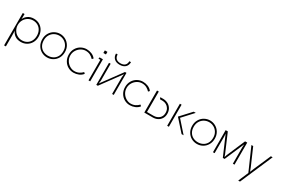

<svg xmlns="http://www.w3.org/2000/svg" viewBox="110 -2004 5196 3544"><g transform="rotate(30 2707.5 -231.5)"><path d="M492 -235Q492 -298 466.5 -346Q441 -394 395.5 -420.5Q350 -447 292 -447Q236 -447 189 -419.5Q142 -392 114 -343.5Q86 -295 86 -235Q86 -176 114 -127.5Q142 -79 189 -51.5Q236 -24 292 -24Q350 -24 395.5 -50.5Q441 -77 466.5 -124.5Q492 -172 492 -235ZM528 -235Q528 -161 495.5 -105Q463 -49 409 -18.5Q355 12 290 12Q212 12 161.5 -24Q111 -60 92 -114L94 -12V220H56V-470H94V-462L92 -360Q111 -409 163 -446Q215 -483 290 -483Q361 -483 415 -450Q469 -417 498.5 -360.5Q528 -304 528 -235Z M643 -233Q643 -163 671.5 -115Q700 -67 747 -43Q794 -19 850 -19Q906 -19 953 -43Q1000 -67 1028.5 -115Q1057 -163 1057 -233Q1057 -297 1028 -345.5Q999 -394 951.5 -420Q904 -446 850 -446Q796 -446 748.5 -420Q701 -394 672 -345.5Q643 -297 643 -233ZM609 -233Q609 -307 643 -364Q677 -421 732.5 -451.5Q788 -482 850 -482Q912 -482 967.5 -451.5Q1023 -421 1057 -364Q1091 -307 1091 -233Q1091 -159 1058.5 -102.5Q1026 -46 971 -14.5Q916 17 850 17Q784 17 729 -14.5Q674 -46 641.5 -102.5Q609 -159 609 -233Z M1415 17Q1351 17 1295.5 -14.5Q1240 -46 1207 -103Q1174 -160 1174 -233Q1174 -307 1208 -364Q1242 -421 1297.5 -451.5Q1353 -482 1415 -482Q1471 -482 1522.5 -461Q1574 -440 1608 -396L1583 -370Q1554 -403 1512 -425.5Q1470 -448 1415 -448Q1363 -448 1315 -419.5Q1267 -391 1237 -341.5Q1207 -292 1207 -233Q1207 -173 1237 -123.5Q1267 -74 1315.5 -45.5Q1364 -17 1415 -17Q1469 -17 1512 -39Q1555 -61 1583 -93L1608 -69Q1575 -26 1522.5 -4.5Q1470 17 1415 17Z M1768 -630V-575H1713V-630ZM1764 0H1728V-438H1687L1693 -470H1764Z M2266 0H2231V-360L2241 -440L2252 -443L1927 0H1894V-470H1929V-110L1919 -30L1908 -27L2234 -470H2266ZM1920 -683H1955Q1955 -628 1986.5 -597.5Q2018 -567 2080 -567Q2142 -567 2173.5 -597.5Q2205 -628 2205 -683H2240Q2240 -615 2197.5 -575.5Q2155 -536 2080 -536Q2005 -536 1962.5 -575.5Q1920 -615 1920 -683Z M2615 17Q2551 17 2495.5 -14.5Q2440 -46 2407 -103Q2374 -160 2374 -233Q2374 -307 2408 -364Q2442 -421 2497.5 -451.5Q2553 -482 2615 -482Q2671 -482 2722.5 -461Q2774 -440 2808 -396L2783 -370Q2754 -403 2712 -425.5Q2670 -448 2615 -448Q2563 -448 2515 -419.5Q2467 -391 2437 -341.5Q2407 -292 2407 -233Q2407 -173 2437 -123.5Q2467 -74 2515.5 -45.5Q2564 -17 2615 -17Q2669 -17 2712 -39Q2755 -61 2783 -93L2808 -69Q2775 -26 2722.5 -4.5Q2670 17 2615 17Z M3094 -34Q3167 -35 3214 -77Q3261 -119 3261 -191Q3261 -243 3238.5 -280Q3216 -317 3181 -336Q3146 -355 3109 -357Q3077 -358 3045 -358L3031 -394Q3071 -395 3102 -394Q3155 -391 3199 -367Q3243 -343 3270 -298Q3297 -253 3297 -191Q3297 -135 3271 -91.5Q3245 -48 3201 -24.5Q3157 -1 3103 0Q3007 1 2917 0V-470H2955V-34Q3023 -33 3094 -34Z M3441 -470V0H3405V-470ZM3699 -470H3743L3537 -246L3755 0H3712L3492 -246Z M3838 -233Q3838 -163 3866.5 -115Q3895 -67 3942 -43Q3989 -19 4045 -19Q4101 -19 4148 -43Q4195 -67 4223.5 -115Q4252 -163 4252 -233Q4252 -297 4223 -345.5Q4194 -394 4146.5 -420Q4099 -446 4045 -446Q3991 -446 3943.5 -420Q3896 -394 3867 -345.5Q3838 -297 3838 -233ZM3804 -233Q3804 -307 3838 -364Q3872 -421 3927.5 -451.5Q3983 -482 4045 -482Q4107 -482 4162.5 -451.5Q4218 -421 4252 -364Q4286 -307 4286 -233Q4286 -159 4253.5 -102.5Q4221 -46 4166 -14.5Q4111 17 4045 17Q3979 17 3924 -14.5Q3869 -46 3836.5 -102.5Q3804 -159 3804 -233Z M4426 -470 4593 -80 4615 -15H4605L4627 -80L4794 -470H4840V0H4805L4804 -350L4809 -438L4819 -441L4629 0H4591L4401 -440L4411 -437L4416 -350V0H4381L4380 -470Z M5084 220H5046L5138 5L4929 -470H4967L5124 -109L5161 -12H5148L5187 -109L5344 -470H5382Z"/></g></svg>

Font: Kreadon
Style: Regular
Weight: 400
Designer: kohakuno
Foundry: StudioGnu
Version: Version 1.000;Glyphs 3.1.2 (3151)